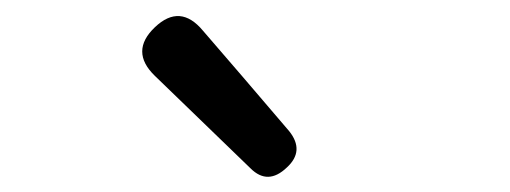

<svg xmlns="http://www.w3.org/2000/svg" viewBox="-20 -876 646 243"><path d="M297 -663 176 -780Q144 -811 176 -841.5Q208 -872 237 -837L287 -779L346 -710Q366 -685 343 -664Q319 -641 297 -663Z"/></svg>

Font: GenSenRounded JP R
Style: Regular
Weight: 400
Version: Version 1.501;PS 1;hotconv 16.6.51;makeotf.lib2.5.65220